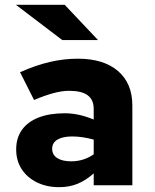

<svg xmlns="http://www.w3.org/2000/svg" viewBox="-20 -767 640 795"><path d="M225 8Q173 8 132.5 -12Q92 -32 69.5 -67Q47 -102 47 -148Q47 -196 71 -229.5Q95 -263 140 -280.5Q185 -298 248 -298Q276 -298 305 -292Q334 -286 368 -272V-316Q368 -354 343 -372.5Q318 -391 266 -391Q237 -391 201.5 -381.5Q166 -372 121 -353L63 -468Q128 -497 186.5 -510.5Q245 -524 302 -524Q409 -524 468.5 -473Q528 -422 528 -330V0H368V-49Q334 -19 300 -5.5Q266 8 225 8ZM196 -151Q196 -126 217 -112.5Q238 -99 275 -99Q301 -99 324.5 -106.5Q348 -114 368 -128V-189Q346 -195 323.5 -198.5Q301 -202 279 -202Q240 -202 218 -189Q196 -176 196 -151ZM238 -601 46 -747H248L386 -601Z"/></svg>

Font: Red Hat Mono
Style: Regular
Weight: 300
Monospace: yes
Designer: Pentagram, MCKL
Foundry: Pentagram, MCKL
Version: Version 1.023